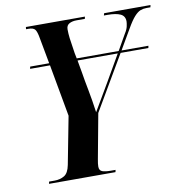

<svg xmlns="http://www.w3.org/2000/svg" viewBox="-80 -789 825 865"><g transform="rotate(-10 332.5 -357.0)"><path d="M75 0 77 -10H102Q128 -10 147 -21.5Q166 -33 173 -69L215 -287L172 -525H81L83 -535H170L148 -654Q143 -684 135 -694Q127 -704 105 -704H94L95 -714H365L363 -704H325Q305 -704 291.5 -696.5Q278 -689 278 -671Q278 -652 280.5 -631Q283 -610 291 -560L296 -535H488L529 -607Q540 -624 543 -638.5Q546 -653 546 -660Q546 -685 525.5 -694.5Q505 -704 467 -704H450L453 -714H665L663 -704H645Q630 -704 617 -699Q604 -694 589 -677.5Q574 -661 554 -626L501 -535H624L622 -525H495L349 -276L311 -71Q307 -51 307 -38Q307 -20 320.5 -15Q334 -10 359 -10H381L379 0ZM308 -469Q314 -431 323 -385Q332 -339 340 -281Q357 -310 375 -340.5Q393 -371 414 -407L482 -525H298Z"/></g></svg>

Font: Noto Serif Display ExtraCondensed
Style: Bold Italic
Weight: 700
Width: 2
Italic angle: -12°
Designer: Monotype Design Team
Foundry: Monotype Imaging Inc.
Version: Version 2.009